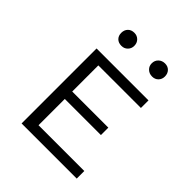

<svg xmlns="http://www.w3.org/2000/svg" viewBox="-181 -737 842 842"><g transform="rotate(45 240.0 -315.5)"><path d="M163 -550Q144 -550 133 -561Q122 -572 122 -590Q122 -608 133 -619.5Q144 -631 163 -631Q180 -631 191.5 -619.5Q203 -608 203 -590Q203 -573 191.5 -561.5Q180 -550 163 -550ZM311 -590Q311 -608 323 -619.5Q335 -631 353 -631Q371 -631 382 -619.5Q393 -608 393 -590Q393 -573 382 -561.5Q371 -550 353 -550Q335 -550 323 -561.5Q311 -573 311 -590ZM152 -47H436V0H94V-465H416V-418H152V-256H376V-210H152Z"/></g></svg>

Font: EauTestSC Semilight
Style: Regular
Weight: 300
Designer: Christian Thalmann (Catharsis Fonts)
Version: Version 0.001;PS 000.001;hotconv 1.0.88;makeotf.lib2.5.64775